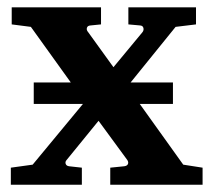

<svg xmlns="http://www.w3.org/2000/svg" viewBox="-20 -508 586 528"><path d="M537.1 0H283.2V-46.9L321.8 -50.8Q329.6 -51.8 331.8 -56.9Q334 -62 330.1 -67.9L251 -175.8L163.1 -67.9Q158.7 -63 160.6 -57.4Q162.6 -51.8 169.9 -50.8L205.1 -46.9V0H9.8V-46.9L69.8 -55.2L212.9 -228L64.9 -434.1L12.2 -440.9V-487.8H257.8V-440.9L229 -438Q220.7 -437.5 219 -431.4Q217.3 -425.3 222.2 -419.9L292 -323.2L372.1 -419.9Q376 -425.3 374.3 -431.4Q372.6 -437.5 365.2 -438L333 -440.9V-487.8H519V-440.9L462.9 -434.1L330.1 -270L483.9 -55.2L537.1 -46.9ZM455.6 -222.2H72.8V-281.2H455.6Z"/></svg>

Font: Charis
Style: Bold
Weight: 700
Designer: Walt Agee, Miriam Martin, Annie Olsen, Victor Gaultney, Lorna Priest, Alan Ward, Bob Hallissy, Martin Hosken, Sharon Cor
Foundry: SIL Global
Version: Version 7.000